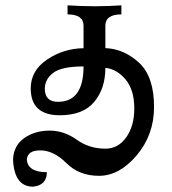

<svg xmlns="http://www.w3.org/2000/svg" viewBox="-20 -655 651 726"><path d="M199.2 -270Q295.9 -270 295.9 -403.8Q214.4 -403.8 182.4 -380.4Q150.4 -356.9 149.4 -320.3Q149.4 -270 199.2 -270ZM105 50.8Q33.7 50.8 29.3 -52.2Q31.7 -105 72 -133.1Q112.3 -161.1 167.5 -161.1Q222.2 -161.1 269.8 -127Q317.4 -92.8 378.4 -92.8Q426.8 -92.8 457.3 -135.7Q487.8 -178.7 487.8 -244.6Q487.8 -314.9 455.1 -354.2Q422.4 -393.6 378.4 -398.4Q378.4 -320.3 336.4 -269.8Q294.4 -219.2 206.1 -219.2Q96.2 -219.2 96.2 -320.8Q96.2 -388.2 158.2 -429.9Q220.2 -471.7 295.9 -472.7V-557.6Q295.9 -600.6 235.4 -600.6V-634.8Q278.8 -631.8 338.4 -631.3Q397.9 -631.8 439 -634.8V-600.6Q378.4 -600.6 378.4 -557.6V-473.1Q449.2 -470.2 505.9 -417.7Q562.5 -365.2 562.5 -250.5Q562.5 -145.5 497.1 -67.9Q431.6 9.8 354 9.8Q279.3 9.8 231 -38.3Q182.6 -86.4 132.3 -86.4Q84 -86.4 81.5 -51.8Q85 -3.9 157.2 -3.9Q157.2 45.4 105 50.8Z"/></svg>

Font: Almanac
Style: Regular
Weight: 400
Designer: Eden's Almanac
Version: Version 3.501;March 28, 2021;FontCreator 13.0.0.2683 64-bit